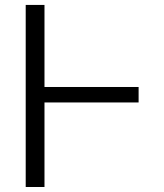

<svg xmlns="http://www.w3.org/2000/svg" viewBox="-20 -747 656 767"><path d="M533.7 -399.5V-337.7H157.7V0H82.7V-727.3H157.7V-399.5Z"/></svg>

Font: Inter Zeller Light
Style: Regular
Weight: 300
Designer: Rasmus Andersson; Joe Bland
Foundry: zeller
Version: Version 3.015;git-dec3a8cb1